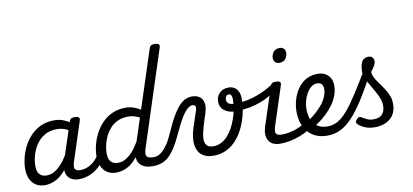

<svg xmlns="http://www.w3.org/2000/svg" viewBox="-87 -1323 3549 1651"><g transform="rotate(-10 1687.0 -498.0)"><path d="M191 17Q145 17 112 -3Q79 -23 61.5 -61Q44 -99 44 -151Q44 -195 56 -245Q68 -295 92.5 -343.5Q117 -392 155 -432Q193 -472 245 -495.5Q297 -519 364 -519Q409 -519 449 -501.5Q489 -484 521 -458L509 -389Q469 -418 437 -429Q405 -440 371 -440Q318 -440 278.5 -421Q239 -402 211 -370.5Q183 -339 166 -301.5Q149 -264 141.5 -227Q134 -190 134 -160Q134 -128 143.5 -106.5Q153 -85 172 -74Q191 -63 219 -63Q254 -63 287.5 -82.5Q321 -102 353 -139Q385 -176 412 -226L429 -179Q392 -97 348 -54.5Q304 -12 262.5 2.5Q221 17 191 17ZM486 17Q451 17 426 5Q401 -7 387.5 -29.5Q374 -52 373 -83Q372 -114 384 -153L492 -483Q499 -503 508.5 -509Q518 -515 537 -515Q568 -515 576.5 -505.5Q585 -496 578 -476L469 -141Q453 -94 464.5 -76Q476 -58 511 -58Q525 -58 530.5 -46.5Q536 -35 533.5 -20.5Q531 -6 519 5.5Q507 17 486 17Z M486 17Q472 17 466 5.5Q460 -6 463 -20.5Q466 -35 478 -46.5Q490 -58 511 -58Q537 -58 563 -66.5Q589 -75 613 -92Q637 -109 656 -133.5Q675 -158 686 -190Q691 -205 703 -205.5Q715 -206 724.5 -196.5Q734 -187 731 -173Q721 -130 697 -95Q673 -60 639.5 -35Q606 -10 566.5 3.5Q527 17 486 17Z M813 17Q767 17 734.5 -3Q702 -23 684.5 -61Q667 -99 667 -151Q667 -195 679 -245Q691 -295 715.5 -343.5Q740 -392 778 -432Q816 -472 868 -495.5Q920 -519 987 -519Q1022 -519 1054 -508Q1086 -497 1114 -479L1278 -983Q1285 -1003 1294.5 -1009Q1304 -1015 1323 -1015Q1354 -1015 1362.5 -1005.5Q1371 -996 1364 -976L1093 -141Q1078 -94 1091 -76Q1104 -58 1152 -58Q1166 -58 1171.5 -46.5Q1177 -35 1174.5 -20.5Q1172 -6 1160 5.5Q1148 17 1127 17Q1097 17 1074 10.5Q1051 4 1035 -8Q1019 -20 1009.5 -37Q1000 -54 998 -75L997 -85Q965 -43 931 -21Q897 1 866.5 9Q836 17 813 17ZM842 -63Q876 -63 908 -81.5Q940 -100 970.5 -134.5Q1001 -169 1028 -216L1093 -414Q1066 -428 1042 -434Q1018 -440 993 -440Q940 -440 900.5 -421Q861 -402 833.5 -370.5Q806 -339 789 -301.5Q772 -264 764.5 -227Q757 -190 757 -160Q757 -128 766.5 -106.5Q776 -85 795 -74Q814 -63 842 -63Z M1129 17Q1120 17 1117.5 5.5Q1115 -6 1119 -20.5Q1123 -35 1132 -46.5Q1141 -58 1153 -58Q1169 -58 1188 -65Q1207 -72 1228.5 -91Q1250 -110 1274 -145.5Q1298 -181 1323 -239Q1361 -326 1393 -380Q1425 -434 1453.5 -463.5Q1482 -493 1508.5 -504Q1535 -515 1560 -515Q1571 -515 1574 -503.5Q1577 -492 1575.5 -477.5Q1574 -463 1568.5 -451.5Q1563 -440 1555 -440Q1538 -440 1520.5 -428Q1503 -416 1484 -391.5Q1465 -367 1443.5 -328Q1422 -289 1397 -235Q1361 -156 1329.5 -106.5Q1298 -57 1266.5 -30Q1235 -3 1201.5 7Q1168 17 1129 17Z M1662 19Q1606 19 1571.5 -2.5Q1537 -24 1522.5 -61Q1508 -98 1510.5 -144.5Q1513 -191 1529 -241L1578 -391Q1586 -415 1580 -427.5Q1574 -440 1557 -440Q1541 -440 1532.5 -451.5Q1524 -463 1524.5 -477.5Q1525 -492 1534 -503.5Q1543 -515 1562 -515Q1594 -515 1617 -504Q1640 -493 1652 -472.5Q1664 -452 1665 -423Q1666 -394 1655 -359L1625 -265Q1615 -233 1606.5 -197.5Q1598 -162 1598.5 -131Q1599 -100 1616 -80.5Q1633 -61 1673 -61Q1709 -61 1740.5 -77Q1772 -93 1798 -121.5Q1824 -150 1844 -186.5Q1864 -223 1878 -264.5Q1892 -306 1899.5 -348.5Q1907 -391 1907 -430Q1907 -450 1902.5 -460.5Q1898 -471 1891.5 -474.5Q1885 -478 1878 -478Q1860 -478 1853 -492.5Q1846 -507 1854 -521.5Q1862 -536 1888 -536Q1914 -536 1935.5 -524Q1957 -512 1970 -486.5Q1983 -461 1983 -420Q1983 -373 1974.5 -322.5Q1966 -272 1948 -222.5Q1930 -173 1903.5 -129.5Q1877 -86 1841.5 -52.5Q1806 -19 1761 0Q1716 19 1662 19Z M1914 -324Q1853 -324 1815.5 -353Q1778 -382 1778 -429Q1778 -477 1808 -506.5Q1838 -536 1887 -536Q1904 -536 1906 -521.5Q1908 -507 1899.5 -492.5Q1891 -478 1877 -478Q1864 -478 1855.5 -466Q1847 -454 1847 -436Q1847 -421 1855 -410.5Q1863 -400 1879 -395Q1895 -390 1918 -390Q1953 -390 2004.5 -397Q2056 -404 2122.5 -428.5Q2189 -453 2268 -504Q2276 -509 2279 -501Q2282 -493 2280.5 -479.5Q2279 -466 2274.5 -452.5Q2270 -439 2263 -434Q2200 -387 2135 -363.5Q2070 -340 2012.5 -332Q1955 -324 1914 -324Z M2243 17Q2208 17 2182.5 5Q2157 -7 2143.5 -29.5Q2130 -52 2128.5 -83Q2127 -114 2140 -153L2248 -483Q2254 -503 2263.5 -509Q2273 -515 2293 -515Q2324 -515 2332.5 -505.5Q2341 -496 2334 -476L2225 -141Q2209 -94 2220.5 -76Q2232 -58 2268 -58Q2282 -58 2287.5 -46.5Q2293 -35 2290.5 -20.5Q2288 -6 2276 5.5Q2264 17 2243 17ZM2355 -669Q2335 -669 2320.5 -682Q2306 -695 2306 -720Q2306 -747 2324 -771Q2342 -795 2379 -795Q2399 -795 2413.5 -782.5Q2428 -770 2428 -744Q2428 -717 2410.5 -693Q2393 -669 2355 -669Z M2243 17Q2224 17 2218.5 5.5Q2213 -6 2218 -20.5Q2223 -35 2236 -46.5Q2249 -58 2268 -58Q2318 -58 2372.5 -74Q2427 -90 2476 -121Q2487 -128 2497 -122.5Q2507 -117 2513 -105Q2519 -93 2519 -81Q2519 -69 2510 -63Q2464 -35 2417 -17Q2370 1 2326 9Q2282 17 2243 17Z M2474 -113Q2513 -133 2548 -159.5Q2583 -186 2611 -215Q2635 -238 2654.5 -265.5Q2674 -293 2685 -322.5Q2696 -352 2696 -379Q2696 -409 2683 -424Q2670 -439 2641 -439Q2627 -439 2620.5 -451Q2614 -463 2615.5 -479Q2617 -495 2627.5 -507Q2638 -519 2659 -519Q2702 -519 2730 -502.5Q2758 -486 2772 -458.5Q2786 -431 2786 -396Q2786 -353 2771 -311.5Q2756 -270 2729 -232Q2702 -194 2666 -160Q2632 -127 2590.5 -99.5Q2549 -72 2505 -49Z M2655 19Q2606 19 2569 5.5Q2532 -8 2505 -32Q2478 -56 2460.5 -87.5Q2443 -119 2435 -155.5Q2427 -192 2427 -229Q2427 -272 2437 -314Q2447 -356 2466 -393Q2485 -430 2513 -458.5Q2541 -487 2578 -503Q2615 -519 2660 -519Q2669 -519 2671.5 -507Q2674 -495 2670.5 -479Q2667 -463 2659.5 -451Q2652 -439 2643 -439Q2616 -439 2593 -421.5Q2570 -404 2552.5 -374.5Q2535 -345 2525 -308.5Q2515 -272 2515 -234Q2515 -202 2523 -170.5Q2531 -139 2549 -114Q2567 -89 2596.5 -74Q2626 -59 2670 -59Q2717 -59 2758 -81.5Q2799 -104 2842.5 -154Q2886 -204 2939.5 -287Q2993 -370 3065 -491Q3073 -505 3087.5 -503Q3102 -501 3112 -490.5Q3122 -480 3115 -466Q3045 -330 2986 -237Q2927 -144 2874 -87.5Q2821 -31 2767.5 -6Q2714 19 2655 19Z M3069 19Q3019 19 2982 3Q2945 -13 2925 -33Q2916 -41 2915.5 -51.5Q2915 -62 2929 -78Q2940 -90 2950.5 -91Q2961 -92 2974 -83Q2988 -73 3013 -61.5Q3038 -50 3069 -50Q3122 -50 3146 -77.5Q3170 -105 3170 -155Q3170 -180 3161 -207Q3152 -234 3137 -262Q3122 -290 3106 -317.5Q3090 -345 3075 -371.5Q3060 -398 3051 -421Q3042 -444 3042 -463Q3042 -524 3059 -556Q3076 -588 3119 -588Q3142 -588 3153 -574Q3164 -560 3164 -543Q3164 -526 3154.5 -507.5Q3145 -489 3119 -455Q3119 -435 3129 -413.5Q3139 -392 3154.5 -369Q3170 -346 3188 -321.5Q3206 -297 3221.5 -270.5Q3237 -244 3247 -215.5Q3257 -187 3257 -155Q3257 -70 3204.5 -25.5Q3152 19 3069 19Z"/></g></svg>

Font: Playwrite RO
Style: Regular
Weight: 400
Designer: Veronika Burian, José Scaglione
Foundry: TypeTogether
Version: Version 1.002